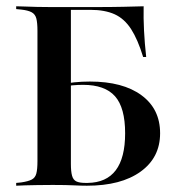

<svg xmlns="http://www.w3.org/2000/svg" viewBox="-20 -591 560 611"><path d="M99.2 -201.6V-492.7Q99.2 -518.5 95.6 -532.3Q91.9 -546 80.6 -552Q69.4 -558.1 47.6 -560.5L31.5 -562.1V-571Q43.5 -571 60.1 -570.2Q76.6 -569.4 98 -569Q119.4 -568.5 142.7 -568.5H153.2H279Q334.7 -568.5 373 -569.4Q411.3 -570.2 437.1 -571Q436.3 -533.9 438.3 -494Q440.3 -454 445.2 -409.7H435.5Q418.5 -465.3 397.2 -498.4Q375.8 -531.5 344.8 -545.6Q313.7 -559.7 266.9 -559.7H205.6V-201.6ZM142.7 -2.4Q119.4 -2.4 98 -2Q76.6 -1.6 60.1 -1.2Q43.5 -0.8 31.5 0V-8.9L47.6 -10.5Q69.4 -13.7 80.6 -19.4Q91.9 -25 95.6 -38.7Q99.2 -52.4 99.2 -78.2V-201.6H205.6V-69.4Q205.6 -45.2 209.3 -31.9Q212.9 -18.5 223 -13.7Q233.1 -8.9 252.4 -8.9H258.9Q318.5 -9.7 348.4 -49.2Q378.2 -88.7 378.2 -166.9Q378.2 -248.4 346 -284.7Q313.7 -321 244.4 -321Q227.4 -321 209.7 -319.4Q191.9 -317.7 174.2 -312.9V-321.8Q191.9 -326.6 216.1 -329Q240.3 -331.5 266.1 -331.5Q371 -331.5 430.2 -287.9Q489.5 -244.4 489.5 -166.9Q489.5 -89.5 427.4 -44.8Q365.3 0 256.5 0Q238.7 0 214.5 -1.2Q190.3 -2.4 153.2 -2.4Z"/></svg>

Font: Playfair 144pt SemiCondensed SemiBold
Style: Regular
Weight: 600
Width: 4
Designer: Claus Eggers Sørensen
Foundry: Claus Eggers Sørensen
Version: Version 2.203